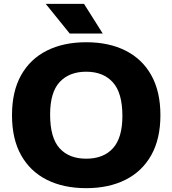

<svg xmlns="http://www.w3.org/2000/svg" viewBox="-20 -970 898 1000"><path d="M429 10Q311 10 224.2 -33.5Q137.5 -77 90 -161.5Q42.5 -246 42.5 -370Q42.5 -494 90 -578.5Q137.5 -663 224.2 -706.5Q311 -750 429 -750Q547.5 -750 634.2 -706.2Q721 -662.5 768.2 -577.8Q815.5 -493 815.5 -370Q815.5 -247 768 -162.2Q720.5 -77.5 633.8 -33.8Q547 10 429 10ZM429 -143.5Q519 -143.5 568.2 -197.8Q617.5 -252 617.5 -366.5Q617.5 -486.5 567.5 -541.5Q517.5 -596.5 429 -596.5Q341 -596.5 291 -543Q241 -489.5 241 -373.5Q241 -252.5 290.2 -198Q339.5 -143.5 429 -143.5ZM343 -795.5 218 -950H417.5L515 -795.5Z"/></svg>

Font: Encode Sans Semi Expanded ExtraBold
Style: Regular
Weight: 800
Width: 6
Designer: Multiple Designers
Foundry: Impallari Type
Version: Version 3.000; ttfautohint (v1.8.3) -l 8 -r 50 -G 200 -x 14 